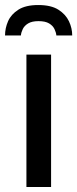

<svg xmlns="http://www.w3.org/2000/svg" viewBox="-44 -743 307 763"><path d="M61 0V-526H159V0ZM108 -723Q159 -723 188 -704.5Q217 -686 230 -658.5Q243 -631 243 -602H180Q179 -614 172.5 -627.5Q166 -641 151 -650Q136 -659 109 -659Q83 -659 68 -650Q53 -641 46.5 -627.5Q40 -614 39 -602H-24Q-24 -631 -12 -658.5Q0 -686 29 -704.5Q58 -723 108 -723Z"/></svg>

Font: Archivo SemiCondensed Medium
Style: Regular
Weight: 500
Width: 4
Designer: Hector Gatti
Foundry: Omnibus-Type
Version: Version 2.001